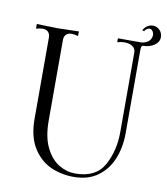

<svg xmlns="http://www.w3.org/2000/svg" viewBox="-92 -915 881 1012"><g transform="rotate(10 348.0 -409.0)"><path d="M610 -724Q604 -722 602.5 -715Q601 -708 601 -697Q601 -686 601 -681V-249Q600 -175 574.5 -114Q549 -53 497.5 -16.5Q446 20 371 20Q305 20 248.5 -5Q192 -30 154.5 -87.5Q117 -145 115 -237V-680Q115 -700 104.5 -710.5Q94 -721 75 -721Q59 -721 40 -715V-740L78 -739Q128 -737 154 -737Q180 -737 228 -739L265 -740V-715Q246 -721 230 -721Q211 -721 200.5 -710.5Q190 -700 190 -680V-249Q190 -161 218 -105Q246 -49 288 -24Q330 1 375 1Q486 1 529 -77Q572 -155 572 -256V-681Q572 -702 555.5 -713.5Q539 -725 512 -725Q493 -725 474 -719V-740H599Q627 -743 640 -757Q653 -771 653 -788Q653 -800 646.5 -809.5Q640 -819 630 -819Q615 -819 603 -801L593 -804Q602 -821 616 -829.5Q630 -838 645 -838Q665 -838 680.5 -823Q696 -808 696 -784Q696 -759 671 -741.5Q646 -724 610 -724Z"/></g></svg>

Font: Viaoda Libre
Style: Regular
Weight: 400
Designer: Gydient
Version: Version 2.000